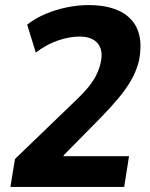

<svg xmlns="http://www.w3.org/2000/svg" viewBox="-20 -736 589 756"><path d="M21 0 39 -110 285 -347Q315 -376 333.5 -400Q352 -424 362.5 -447.5Q373 -471 377 -492Q387 -539 364.5 -565.5Q342 -592 293 -592Q253 -592 208 -576.5Q163 -561 121 -529L87 -639Q119 -664 159 -681Q199 -698 243 -707Q287 -716 328 -716Q406 -716 455.5 -690Q505 -664 523 -615.5Q541 -567 527 -496Q518 -459 498 -423Q478 -387 446.5 -349.5Q415 -312 375 -271L233 -127L229 -121H488L469 0Z"/></svg>

Font: Nunito Sans 7pt SemiCondensed ExtraBold
Style: Italic
Weight: 800
Width: 4
Italic angle: -9°
Designer: Vernon Adams
Foundry: Vernon Adams
Version: Version 3.101;gftools[0.9.27]